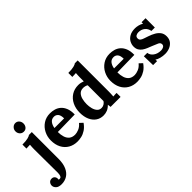

<svg xmlns="http://www.w3.org/2000/svg" viewBox="-106 -1534 2583 2583"><g transform="rotate(-45 1185.5 -242.0)"><path d="M21 271Q-35 271 -61.5 245.5Q-88 220 -88 189Q-88 163 -71.5 142.5Q-55 122 -25 121Q2 120 19 137Q36 154 36 180Q36 184 35.5 188Q35 192 34 197Q40 201 51 201Q70 201 78.5 188.5Q87 176 90 158Q93 140 93 126L90 -320Q90 -338 91 -361.5Q92 -385 94 -407Q78 -406 56.5 -405.5Q35 -405 24 -404V-480Q94 -480 131 -490Q168 -500 178 -510H232V-2Q232 90 204.5 151Q177 212 129 241.5Q81 271 21 271ZM161 -589Q127 -589 105 -613Q83 -637 83 -671Q83 -705 106 -729Q129 -753 160 -753Q192 -753 213.5 -729Q235 -705 235 -671Q235 -637 215 -613Q195 -589 161 -589Z M580 16Q507 16 451 -16.5Q395 -49 364 -108.5Q333 -168 333 -249Q333 -319 364 -380Q395 -441 451.5 -478.5Q508 -516 583 -516Q625 -516 665 -504.5Q705 -493 737.5 -465Q770 -437 789.5 -389Q809 -341 808 -269L480 -263Q480 -209 493.5 -166Q507 -123 538 -98Q569 -73 621 -73Q651 -73 692.5 -89.5Q734 -106 768 -148L813 -106Q777 -55 736 -28.5Q695 -2 654.5 7Q614 16 580 16ZM486 -333H670Q669 -395 646 -420.5Q623 -446 588 -446Q544 -446 519 -414.5Q494 -383 486 -333Z M1074 16Q1014 16 968.5 -15Q923 -46 897.5 -103Q872 -160 872 -237Q872 -318 903 -381Q934 -444 990 -480Q1046 -516 1120 -516Q1147 -516 1168.5 -510.5Q1190 -505 1209 -498V-564Q1209 -578 1210 -604Q1211 -630 1213 -652Q1197 -651 1175 -650Q1153 -649 1142 -649V-725Q1212 -725 1249 -735Q1286 -745 1296 -755H1350V-161Q1350 -147 1349 -121.5Q1348 -96 1346 -73Q1363 -75 1382 -75.5Q1401 -76 1411 -76V0H1221Q1220 -11 1218.5 -23Q1217 -35 1215 -46Q1182 -12 1147 2Q1112 16 1074 16ZM1126 -75Q1152 -75 1174 -88.5Q1196 -102 1209 -123V-423Q1199 -431 1179 -436.5Q1159 -442 1138 -442Q1092 -441 1066 -413Q1040 -385 1029.5 -342Q1019 -299 1019 -252Q1019 -210 1029.5 -169Q1040 -128 1063.5 -101.5Q1087 -75 1126 -75Z M1714 16Q1641 16 1585 -16.5Q1529 -49 1498 -108.5Q1467 -168 1467 -249Q1467 -319 1498 -380Q1529 -441 1585.5 -478.5Q1642 -516 1717 -516Q1759 -516 1799 -504.5Q1839 -493 1871.5 -465Q1904 -437 1923.5 -389Q1943 -341 1942 -269L1614 -263Q1614 -209 1627.5 -166Q1641 -123 1672 -98Q1703 -73 1755 -73Q1785 -73 1826.5 -89.5Q1868 -106 1902 -148L1947 -106Q1911 -55 1870 -28.5Q1829 -2 1788.5 7Q1748 16 1714 16ZM1620 -333H1804Q1803 -395 1780 -420.5Q1757 -446 1722 -446Q1678 -446 1653 -414.5Q1628 -383 1620 -333Z M2245 16Q2202 16 2161 5Q2120 -6 2097 -23L2099 7H2023L2019 -165H2084Q2089 -119 2132 -87.5Q2175 -56 2239 -56Q2264 -56 2286 -68Q2308 -80 2308 -106Q2307 -135 2277.5 -149Q2248 -163 2192 -185Q2161 -197 2129.5 -210Q2098 -223 2071.5 -241.5Q2045 -260 2029 -287.5Q2013 -315 2013 -355Q2013 -394 2032.5 -431Q2052 -468 2094 -492Q2136 -516 2201 -516Q2228 -516 2262.5 -507.5Q2297 -499 2321 -482V-511H2397V-334H2332Q2323 -386 2286 -416Q2249 -446 2195 -446Q2170 -446 2149.5 -434Q2129 -422 2129 -393Q2129 -370 2145 -356.5Q2161 -343 2189 -334Q2217 -325 2251 -313Q2302 -296 2341.5 -273Q2381 -250 2404 -217.5Q2427 -185 2427 -138Q2427 -86 2401 -52Q2375 -18 2333.5 -1Q2292 16 2245 16Z"/></g></svg>

Font: Lora
Style: Bold
Weight: 700
Designer: Olga Karpushina, Alexei Vanyashin (Cyrillic)
Foundry: Cyreal
Version: Version 3.006; ttfautohint (v1.8.4.7-5d5b);gftools[0.9.30]